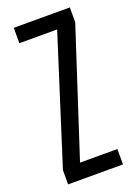

<svg xmlns="http://www.w3.org/2000/svg" viewBox="-152 -863 665 927"><g transform="rotate(-20 181.0 -400.0)"><path d="M31 0V-73L237 -721H43V-800H331V-724L121 -79H313V0Z"/></g></svg>

Font: Big Shoulders Text Medium
Style: Regular
Weight: 500
Designer: Patric King
Foundry: XO Type Co
Version: Version 1.000; ttfautohint (v1.8.2)